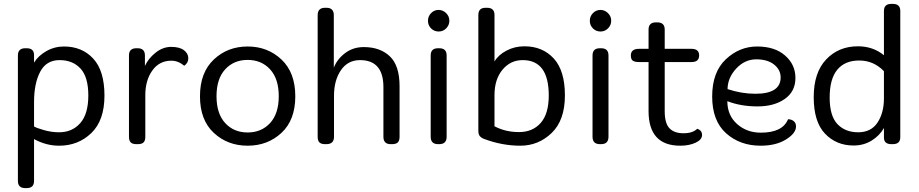

<svg xmlns="http://www.w3.org/2000/svg" viewBox="-20 -741 4724 987"><path d="M110 -493H117Q155 -493 155 -458V-419Q176 -454 218 -478Q260 -502 309 -502Q402 -502 459.5 -439.5Q517 -377 517 -249.5Q517 -122 449.5 -57Q382 8 284 8Q217 8 155 -26V189Q155 226 117 226H110Q72 226 72 189V-456Q72 -493 110 -493ZM155 -216V-91Q165 -84 204.5 -72.5Q244 -61 284 -61Q351 -61 392.5 -108Q434 -155 434 -250Q434 -345 394 -388.5Q354 -432 286 -432Q218 -432 186.5 -372Q155 -312 155 -216Z M681 -493H687Q725 -493 725 -456V-402Q742 -440 779.5 -470Q817 -500 860 -500Q903 -500 925.5 -483Q948 -466 948 -441.5Q948 -417 927 -403Q896 -429 861 -429Q799 -429 763 -378.5Q727 -328 727 -252V-38Q727 -18 718 -9Q709 0 689 0H681Q661 0 652 -9Q643 -18 643 -38V-456Q643 -493 681 -493Z M1079 -435Q1150 -502 1253 -502Q1356 -502 1427 -435Q1498 -368 1498 -246Q1498 -124 1427 -58Q1356 8 1253 8Q1150 8 1079 -58Q1008 -124 1008 -246Q1008 -368 1079 -435ZM1368.5 -384.5Q1324 -433 1253 -433Q1182 -433 1137.5 -384.5Q1093 -336 1093 -246.5Q1093 -157 1137.5 -108.5Q1182 -60 1253 -60Q1324 -60 1368.5 -108.5Q1413 -157 1413 -246.5Q1413 -336 1368.5 -384.5Z M1651 -701H1658Q1696 -701 1696 -663V-393Q1713 -437 1754 -468Q1795 -499 1850 -499Q1934 -499 1984 -451.5Q2034 -404 2034 -298V-38Q2034 -18 2025 -9Q2016 0 1996 0H1988Q1951 0 1951 -38V-293Q1951 -432 1831 -432Q1768 -432 1732.5 -380Q1697 -328 1697 -249V-38Q1697 0 1658 0H1651Q1631 0 1622 -9Q1613 -18 1613 -38V-663Q1613 -701 1651 -701Z M2232 -493H2238Q2276 -493 2276 -456V-38Q2276 0 2238 0H2232Q2194 0 2194 -38V-456Q2194 -493 2232 -493ZM2180 -634Q2180 -657 2196 -673.5Q2212 -690 2234.5 -690Q2257 -690 2273.5 -673.5Q2290 -657 2290 -634.5Q2290 -612 2274 -595.5Q2258 -579 2235 -579Q2212 -579 2196 -595Q2180 -611 2180 -634Z M2476 -701H2484Q2522 -701 2522 -664V-425Q2542 -459 2584 -481Q2626 -503 2676 -503Q2769 -503 2826.5 -440.5Q2884 -378 2884 -250.5Q2884 -123 2816 -57.5Q2748 8 2654.5 8Q2561 8 2468 -27Q2453 -33 2446 -42Q2439 -51 2439 -69V-664Q2439 -701 2476 -701ZM2667 -432Q2604 -432 2563 -382.5Q2522 -333 2522 -252V-92Q2578 -62 2648 -62Q2718 -62 2759.5 -109Q2801 -156 2801 -250Q2801 -432 2667 -432Z M3064 -493H3070Q3108 -493 3108 -456V-38Q3108 0 3070 0H3064Q3026 0 3026 -38V-456Q3026 -493 3064 -493ZM3012 -634Q3012 -657 3028 -673.5Q3044 -690 3066.5 -690Q3089 -690 3105.5 -673.5Q3122 -657 3122 -634.5Q3122 -612 3106 -595.5Q3090 -579 3067 -579Q3044 -579 3028 -595Q3012 -611 3012 -634Z M3352 -626H3359Q3397 -626 3397 -589V-490H3535Q3574 -490 3574 -456Q3574 -422 3535 -422H3397V-170Q3397 -107 3421.5 -81.5Q3446 -56 3493.5 -56Q3541 -56 3564 -79Q3589 -71 3589 -47Q3589 -23 3556 -7.5Q3523 8 3477 8Q3314 8 3314 -170V-422H3265Q3243 -422 3233 -429Q3223 -436 3223 -456Q3223 -490 3265 -490H3314V-589Q3314 -626 3352 -626Z M3719 -221Q3719 -148 3769 -103.5Q3819 -59 3891 -59Q4003 -59 4031 -128Q4048 -128 4060 -118.5Q4072 -109 4072 -91Q4072 -56 4020.5 -24Q3969 8 3890 8Q3784 8 3712.5 -56Q3641 -120 3641 -245Q3641 -370 3711 -436Q3781 -502 3872 -502Q3963 -502 4016 -455.5Q4069 -409 4069 -340Q4069 -271 4014.5 -232.5Q3960 -194 3874 -194Q3788 -194 3719 -221ZM3720 -283Q3792 -259 3863 -259Q3993 -259 3993 -343Q3993 -382 3959.5 -409Q3926 -436 3867.5 -436Q3809 -436 3765 -389Q3721 -342 3720 -283Z M4562 -721H4570Q4608 -721 4608 -685V-36Q4608 0 4570 0H4562Q4524 0 4524 -34V-83Q4502 -44 4461 -18.5Q4420 7 4368 7Q4279 7 4221 -54Q4163 -115 4163 -241.5Q4163 -368 4227 -435.5Q4291 -503 4390 -503Q4468 -503 4524 -457V-685Q4524 -721 4562 -721ZM4524 -375Q4471 -430 4397 -430Q4323 -430 4284 -382.5Q4245 -335 4245 -240Q4245 -145 4285 -103Q4325 -61 4391.5 -61Q4458 -61 4491 -111Q4524 -161 4524 -235Z"/></svg>

Font: Merge One
Style: Regular
Weight: 400
Designer: Kosal Sen
Foundry: Philatype
Version: Version 1.001